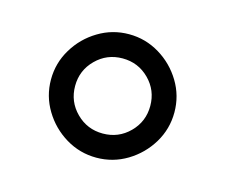

<svg xmlns="http://www.w3.org/2000/svg" viewBox="-53 -760 475 405"><g transform="rotate(15 184.5 -557.0)"><path d="M49.8 -557.6Q49.8 -593.8 68.4 -624.5Q86.9 -655.3 117.7 -673.8Q148.4 -692.4 184.6 -692.4Q220.7 -692.4 251.5 -673.8Q282.2 -655.3 300.8 -624.5Q319.3 -593.8 319.3 -557.6Q319.3 -521.5 300.8 -490.7Q282.2 -460 251.5 -441.4Q220.7 -422.9 184.6 -422.9Q148.4 -422.9 117.7 -441.4Q86.9 -460 68.4 -490.7Q49.8 -521.5 49.8 -557.6ZM266.6 -557.6Q266.6 -591.8 242.7 -615.7Q218.8 -639.6 184.6 -639.6Q150.4 -639.6 126.5 -615.7Q102.5 -591.8 102.5 -557.6Q102.5 -523.4 126.5 -499.5Q150.4 -475.6 184.6 -475.6Q218.8 -475.6 242.7 -499.5Q266.6 -523.4 266.6 -557.6Z"/></g></svg>

Font: FakePearl
Style: Regular
Weight: 400
Version: Version 1.2